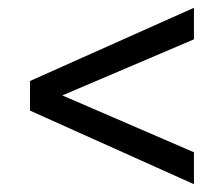

<svg xmlns="http://www.w3.org/2000/svg" viewBox="-20 -587 567 493"><path d="M478 -196V-114L57 -303V-379L478 -567V-486L140 -342Z"/></svg>

Font: Hind Jalandhar
Style: Regular
Weight: 400
Designer: Namrata Goyal
Foundry: Indian Type Foundry
Version: Version 0.702;PS 1.0;hotconv 1.0.81;makeotf.lib2.5.63406